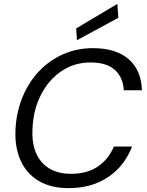

<svg xmlns="http://www.w3.org/2000/svg" viewBox="-20 -961 759 993"><path d="M335 12Q243 12 180 -25.5Q117 -63 86.5 -131Q56 -199 60 -289Q64 -379 95.5 -456.5Q127 -534 180.5 -591Q234 -648 305.5 -680Q377 -712 460 -712Q580 -712 645.5 -655Q711 -598 714 -494H620Q617 -560 574.5 -599Q532 -638 448 -638Q365 -638 298.5 -593.5Q232 -549 192 -471Q152 -393 148 -294Q142 -185 195 -123.5Q248 -62 347 -62Q431 -62 486.5 -100Q542 -138 569 -203H663Q624 -102 539 -45Q454 12 335 12ZM378 -753 374 -814 587 -941 592 -869Z"/></svg>

Font: DM Sans Italic
Style: Regular
Weight: 400
Italic angle: -10°
Designer: Colophon Foundry, Jonny Pinhorn
Foundry: Colophon Foundry
Version: Version 4.004; ttfautohint (v1.8.4.7-5d5b)